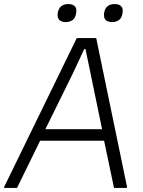

<svg xmlns="http://www.w3.org/2000/svg" viewBox="-64 -928 707 948"><path d="M-43 -6 315 -740H411L563 -6L562 0H499L450 -233H134L20 0H-44ZM440 -290 383 -566 358 -686H352L296 -566L160 -290ZM260 -819Q239 -819 228.5 -830Q218 -841 221 -864Q225 -887 238.5 -897.5Q252 -908 273 -908Q294 -908 305 -897.5Q316 -887 312 -864Q309 -840 295 -829.5Q281 -819 260 -819ZM490 -819Q444 -819 450 -864Q457 -908 503 -908Q523 -908 534 -897.5Q545 -887 541 -864Q538 -840 524 -829.5Q510 -819 490 -819Z"/></svg>

Font: Plata Sans Light
Style: Italic
Weight: 300
Italic angle: -8°
Designer: Pablo Impallari, Andres Torresi, & Cristiano Sobral
Foundry: Pablo Impallari, Andres Torresi, & Cristiano Sobral
Version: Version 1.00;December 28, 2019;FontCreator 12.0.0.2547 64-bi